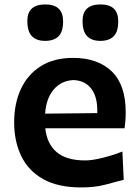

<svg xmlns="http://www.w3.org/2000/svg" viewBox="-20 -820 619 854"><path d="M341.8 13.7Q237.8 13.7 171.9 -23.4Q106 -60.5 74.5 -126Q43 -191.4 43 -275.9Q43 -359.9 73 -424.3Q103 -488.8 161.4 -525.6Q219.7 -562.5 305.2 -562.5Q415 -562.5 477.1 -502.4Q539.1 -442.4 539.1 -321.3Q539.1 -300.3 537.8 -283.2Q536.6 -266.1 534.2 -249.5H181.6Q188 -182.1 231 -144.3Q273.9 -106.4 359.4 -106.4Q389.6 -106.4 436 -117.9Q482.4 -129.4 524.4 -146L530.3 -20.5Q496.1 -11.2 449 1.2Q401.9 13.7 341.8 13.7ZM412.6 -316.9Q415 -386.7 387 -424.3Q358.9 -461.9 306.6 -463.9Q252.4 -461.4 218.8 -421.6Q185.1 -381.8 180.7 -314.5ZM180.7 -638.2Q142.1 -638.2 121.8 -659.2Q101.6 -680.2 101.6 -727.1Q101.6 -800.3 181.6 -800.3Q260.7 -800.3 260.7 -725.1Q260.7 -679.2 240.5 -658.7Q220.2 -638.2 180.7 -638.2ZM426.3 -638.2Q387.7 -638.2 367.4 -659.2Q347.2 -680.2 347.2 -727.1Q347.2 -800.3 427.2 -800.3Q505.9 -800.3 505.9 -725.1Q505.9 -679.2 485.6 -658.7Q465.3 -638.2 426.3 -638.2Z"/></svg>

Font: Pinar DS4-SemiBold
Style: Regular
Weight: 600
Designer: Amin Abedi
Version: Version 2.000